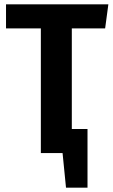

<svg xmlns="http://www.w3.org/2000/svg" viewBox="-20 -712 525 893"><path d="M314 -580V-112H387V161H287L271 0H170V-580H8V-692H484L469 -580Z"/></svg>

Font: Fira Sans Condensed SemiBold
Style: Regular
Weight: 600
Width: 3
Designer: bBox Type GmbH & Carrois Corporate GbR & Edenspiekermann AG
Foundry: bBox Type GmbH & Carrois Corporate GbR & Edenspiekermann AG
Version: Version 4.301